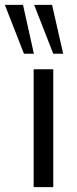

<svg xmlns="http://www.w3.org/2000/svg" viewBox="-64 -773 316 793"><path d="M75 0V-487H156V0ZM35 -551 -44 -753H31L76 -551ZM156 -551 77 -753H151L197 -551Z"/></svg>

Font: wassup Sans
Style: Regular
Weight: 400
Version: Version 2.001